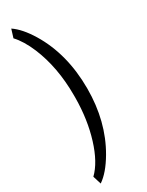

<svg xmlns="http://www.w3.org/2000/svg" viewBox="-264 -840 846 1107"><g transform="rotate(-30 159.0 -286.0)"><path d="M250.5 -283.7Q250.5 -65.9 152.8 101.6Q100.1 191.4 43.5 229.5L26.4 174.3Q87.9 115.2 125.5 -6.1Q163.1 -127.4 164.1 -272V-289.6Q164.1 -475.1 103 -621.6Q69.3 -701.7 26.4 -747.1L43.5 -802.2Q97.2 -766.1 147.5 -683.6Q250.5 -513.7 250.5 -283.7Z"/></g></svg>

Font: Roboto Condensed
Style: Regular
Weight: 400
Designer: Google
Version: Version 2.001047; 2015